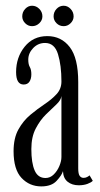

<svg xmlns="http://www.w3.org/2000/svg" viewBox="-20 -656 357 686"><path d="M127.5 10Q85.5 10 57 -20.2Q28.5 -50.5 28.5 -115.5Q28.5 -162.5 45.8 -193.5Q63 -224.5 88.5 -245.8Q114 -267 139.5 -284Q165 -301 182.2 -319.8Q199.5 -338.5 199.5 -365Q199.5 -422.5 187.2 -462.5Q175 -502.5 141 -502.5Q116 -502.5 98.5 -484.2Q81 -466 81 -443Q81 -426 86.5 -416.5Q92 -407 92 -390.5Q92 -374.5 85.2 -364.2Q78.5 -354 64.5 -354Q37.5 -354 37.5 -398.5Q37.5 -451 68 -489Q98.5 -527 149 -527Q199 -527 229.2 -487.8Q259.5 -448.5 259.5 -362.5V-54.5Q259.5 -34.5 264.8 -27.5Q270 -20.5 278.5 -20.5Q285.5 -20.5 291.2 -23.5Q297 -26.5 300 -29.5L311.5 -10Q306 -4 292.5 1Q279 6 261.5 6Q237.5 6 221.8 -6.5Q206 -19 205 -44.5Q200.5 -29.5 182.2 -9.8Q164 10 127.5 10ZM142.5 -20Q159.5 -20 172.2 -32.8Q185 -45.5 192.2 -63Q199.5 -80.5 199.5 -95V-313Q198 -298.5 181.8 -283.2Q165.5 -268 144.5 -247.5Q123.5 -227 107.8 -197Q92 -167 92 -123.5Q92 -74 103.8 -47Q115.5 -20 142.5 -20ZM207.5 -562.5Q192.5 -562.5 182 -573Q171.5 -583.5 171.5 -597.5Q171.5 -613 182 -624.2Q192.5 -635.5 207.5 -635.5Q221.5 -635.5 232.2 -624.2Q243 -613 243 -597.5Q243 -583.5 232.2 -573Q221.5 -562.5 207.5 -562.5ZM94.5 -562.5Q80.5 -562.5 70 -573Q59.5 -583.5 59.5 -597.5Q59.5 -613 70 -624.2Q80.5 -635.5 94.5 -635.5Q109.5 -635.5 120.5 -624.2Q131.5 -613 131.5 -597.5Q131.5 -583.5 120.5 -573Q109.5 -562.5 94.5 -562.5Z"/></svg>

Font: Imbue 50pt Light
Style: Regular
Weight: 300
Designer: Tyler Finck
Foundry: Etcetera Type Company
Version: Version 1.102; ttfautohint (v1.8.3)